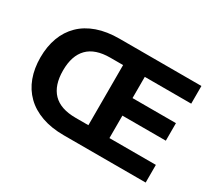

<svg xmlns="http://www.w3.org/2000/svg" viewBox="-130 -960 1358 1214"><g transform="rotate(30 549.0 -352.5)"><path d="M434 0Q343 0 273 -25Q203 -50 155.5 -96.5Q108 -143 84 -208Q60 -273 60 -353Q60 -433 84 -498Q108 -563 155.5 -609.5Q203 -656 273 -680.5Q343 -705 434 -705H1032V-576H693V-421H1010V-293H693V-129H1032V0ZM444 -133H537V-572H444Q334 -572 279.5 -516.5Q225 -461 225 -353Q225 -245 279 -189Q333 -133 444 -133Z"/></g></svg>

Font: Nunito Sans 9pt ExtraBold
Style: Regular
Weight: 800
Version: Version 3.101;gftools[0.9.27]